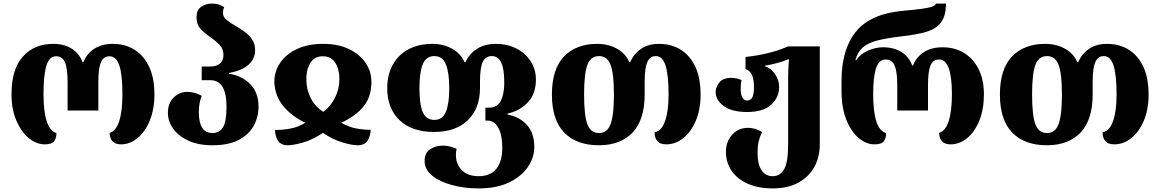

<svg xmlns="http://www.w3.org/2000/svg" viewBox="-20 -794 6454 1068"><path d="M229 9Q183 9 140.5 -25.5Q98 -60 71 -123Q44 -186 44 -270Q44 -408 107 -479Q170 -550 276 -550Q338 -550 380 -522.5Q422 -495 439 -448H444Q462 -495 504 -522.5Q546 -550 608 -550Q676 -550 728 -517.5Q780 -485 809.5 -422.5Q839 -360 839 -270Q839 -186 813 -123Q787 -60 744.5 -25.5Q702 9 653 9Q621 9 605.5 -8.5Q590 -26 590 -55Q625 -65 643 -120Q661 -175 661 -270Q661 -380 643.5 -430.5Q626 -481 589 -481Q555 -481 541 -447Q527 -413 527 -336V-179H356V-336Q356 -413 341.5 -447Q327 -481 292 -481Q254 -481 238 -428.5Q222 -376 222 -270Q222 -174 240 -119Q258 -64 294 -54Q294 -25 281 -8Q268 9 229 9Z M1162 14Q1083 14 1028 -11.5Q973 -37 943.5 -78Q914 -119 914 -167Q914 -220 946 -251.5Q978 -283 1022 -283Q1043 -283 1064 -277Q1085 -271 1102 -261Q1086 -222 1086 -170Q1086 -54 1162 -54Q1202 -54 1221 -87Q1240 -120 1240 -201Q1240 -348 1150 -348H1102V-424H1150Q1183 -424 1203 -440Q1223 -456 1223 -487Q1223 -523 1200 -546Q1177 -569 1148 -589Q1120 -608 1096.5 -632.5Q1073 -657 1073 -699Q1073 -737 1098.5 -755.5Q1124 -774 1158 -774Q1183 -774 1198.5 -768.5Q1214 -763 1227 -754Q1220 -739 1220 -722Q1220 -699 1242 -682Q1264 -665 1293 -648Q1318 -634 1342.5 -616Q1367 -598 1383 -573.5Q1399 -549 1399 -515Q1399 -468 1363.5 -435Q1328 -402 1254 -388V-384Q1328 -372 1373 -325Q1418 -278 1418 -202Q1418 -143 1391 -94Q1364 -45 1307.5 -15.5Q1251 14 1162 14Z M1581 14Q1542 14 1526 -12Q1510 -38 1510 -71Q1553 -71 1596 -79Q1639 -87 1678 -111Q1599 -150 1554 -206Q1509 -262 1506 -338Q1506 -396 1538 -444Q1570 -492 1631 -521Q1692 -550 1778 -550Q1860 -550 1920 -521.5Q1980 -493 2013 -445Q2046 -397 2046 -338Q2046 -257 2003.5 -203.5Q1961 -150 1878 -111Q1921 -87 1961.5 -79.5Q2002 -72 2042 -72Q2041 -40 2025.5 -13Q2010 14 1968 14Q1937 14 1884 -2Q1831 -18 1776 -55Q1720 -17 1666 -1.5Q1612 14 1581 14ZM1778 -172Q1819 -201 1843.5 -250.5Q1868 -300 1868 -354Q1868 -409 1845 -445Q1822 -481 1776 -481Q1730 -481 1707 -445Q1684 -409 1684 -354Q1684 -297 1708 -249Q1732 -201 1778 -172Z M2642 254Q2563 254 2494.5 235.5Q2426 217 2384 183Q2342 149 2342 101Q2342 56 2373 36Q2404 16 2442 16Q2462 16 2483 21Q2504 26 2520 34Q2516 51 2516 68Q2516 120 2549.5 153Q2583 186 2642 186Q2710 186 2742 144Q2774 102 2774 28Q2774 -43 2752 -83Q2730 -123 2694 -123H2680V-195H2699Q2746 -195 2765.5 -233Q2785 -271 2785 -334Q2785 -412 2767.5 -447Q2750 -482 2716 -482Q2680 -482 2665 -449Q2650 -416 2650 -343V-305Q2650 -191 2582.5 -125.5Q2515 -60 2395 -60Q2271 -60 2202.5 -125.5Q2134 -191 2134 -303Q2134 -378 2164.5 -433.5Q2195 -489 2251.5 -519.5Q2308 -550 2386 -550Q2447 -550 2495.5 -522.5Q2544 -495 2564 -448H2569Q2590 -495 2633.5 -522.5Q2677 -550 2739 -550Q2801 -550 2851.5 -524.5Q2902 -499 2931.5 -454Q2961 -409 2961 -351Q2961 -273 2917 -225.5Q2873 -178 2803 -162V-157Q2873 -143 2912.5 -97.5Q2952 -52 2952 24Q2952 82 2916.5 134.5Q2881 187 2812 220.5Q2743 254 2642 254ZM2396 -127Q2442 -127 2460.5 -172.5Q2479 -218 2479 -303Q2479 -389 2460.5 -435.5Q2442 -482 2396 -482Q2350 -482 2331.5 -436.5Q2313 -391 2313 -303Q2313 -214 2331.5 -170.5Q2350 -127 2396 -127Z M3311 14Q3187 14 3118.5 -56.5Q3050 -127 3050 -268Q3050 -410 3117.5 -480Q3185 -550 3302 -550Q3363 -550 3412 -523Q3461 -496 3480 -448H3485Q3506 -495 3546 -522.5Q3586 -550 3647 -550Q3713 -550 3765 -518.5Q3817 -487 3847 -424.5Q3877 -362 3877 -267Q3877 -185 3850.5 -122.5Q3824 -60 3780.5 -25.5Q3737 9 3686 9Q3652 9 3636.5 -9Q3621 -27 3621 -58Q3659 -64 3679 -119.5Q3699 -175 3699 -268Q3699 -377 3682 -429.5Q3665 -482 3628 -482Q3595 -482 3580.5 -448.5Q3566 -415 3566 -341V-271Q3566 -127 3498.5 -56.5Q3431 14 3311 14ZM3312 -54Q3358 -54 3376.5 -104Q3395 -154 3395 -268Q3395 -384 3376.5 -433Q3358 -482 3312 -482Q3266 -482 3247.5 -433.5Q3229 -385 3229 -268Q3229 -151 3247.5 -102.5Q3266 -54 3312 -54Z M4278 254Q4198 254 4139.5 228Q4081 202 4049.5 156Q4018 110 4018 50Q4018 -6 4052.5 -44.5Q4087 -83 4142 -83Q4179 -83 4219 -60Q4206 -32 4200 -7Q4194 18 4194 59Q4194 120 4216 153Q4238 186 4278 186Q4320 186 4342 147Q4364 108 4364 8V-372Q4364 -414 4369 -464H4364Q4305 -440 4236 -429V-425Q4267 -416 4290.5 -382.5Q4314 -349 4314 -311Q4314 -252 4269.5 -211.5Q4225 -171 4136 -171Q4051 -171 4006 -204Q3961 -237 3961 -282Q3961 -309 3981 -335Q4001 -361 4050 -361Q4060 -361 4076 -358Q4092 -355 4105 -348Q4102 -337 4101 -323.5Q4100 -310 4100 -296Q4100 -272 4108.5 -253.5Q4117 -235 4136 -235Q4157 -235 4165.5 -254Q4174 -273 4174 -308Q4174 -354 4162.5 -378Q4151 -402 4127 -410V-477Q4264 -492 4364 -536H4540V8Q4540 81 4509 136Q4478 191 4419.5 222.5Q4361 254 4278 254Z M4844 9Q4798 9 4756 -26.5Q4714 -62 4687.5 -128.5Q4661 -195 4661 -288V-345Q4661 -520 4742 -619Q4823 -718 5004 -734Q5069 -740 5107 -745Q5145 -750 5163.5 -756.5Q5182 -763 5186 -774H5242Q5242 -706 5214.5 -669.5Q5187 -633 5132.5 -617Q5078 -601 4997 -592Q4910 -582 4857.5 -568Q4805 -554 4777.5 -528.5Q4750 -503 4738 -459H4742Q4767 -495 4809 -513Q4851 -531 4891 -531Q4953 -531 4995 -504Q5037 -477 5054 -430H5059Q5077 -477 5119 -504Q5161 -531 5223 -531Q5291 -531 5342.5 -499.5Q5394 -468 5423.5 -409.5Q5453 -351 5453 -270Q5453 -186 5427.5 -123Q5402 -60 5359.5 -25.5Q5317 9 5268 9Q5235 9 5219.5 -8.5Q5204 -26 5204 -55Q5239 -65 5257 -120Q5275 -175 5275 -270Q5275 -463 5204 -463Q5169 -463 5155.5 -429Q5142 -395 5142 -320V-179H4971V-320Q4971 -395 4956.5 -429Q4942 -463 4907 -463Q4868 -463 4852.5 -413Q4837 -363 4837 -270Q4837 -174 4854.5 -119Q4872 -64 4909 -54Q4909 -25 4896 -8Q4883 9 4844 9Z M5803 14Q5679 14 5610.5 -56.5Q5542 -127 5542 -268Q5542 -410 5609.5 -480Q5677 -550 5794 -550Q5855 -550 5904 -523Q5953 -496 5972 -448H5977Q5998 -495 6038 -522.5Q6078 -550 6139 -550Q6205 -550 6257 -518.5Q6309 -487 6339 -424.5Q6369 -362 6369 -267Q6369 -185 6342.5 -122.5Q6316 -60 6272.5 -25.5Q6229 9 6178 9Q6144 9 6128.5 -9Q6113 -27 6113 -58Q6151 -64 6171 -119.5Q6191 -175 6191 -268Q6191 -377 6174 -429.5Q6157 -482 6120 -482Q6087 -482 6072.5 -448.5Q6058 -415 6058 -341V-271Q6058 -127 5990.5 -56.5Q5923 14 5803 14ZM5804 -54Q5850 -54 5868.5 -104Q5887 -154 5887 -268Q5887 -384 5868.5 -433Q5850 -482 5804 -482Q5758 -482 5739.5 -433.5Q5721 -385 5721 -268Q5721 -151 5739.5 -102.5Q5758 -54 5804 -54Z"/></svg>

Font: Noto Serif Georgian ExtraBold
Style: Regular
Weight: 800
Designer: Monotype Design Team, Akaki Razmadze
Foundry: Google LLC
Version: Version 2.003; ttfautohint (v1.8.4.7-5d5b)